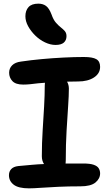

<svg xmlns="http://www.w3.org/2000/svg" viewBox="-20 -1020 598 1051"><path d="M107 -557Q66 -557 48 -576Q30 -595 30 -622Q30 -646 46.5 -662.5Q63 -679 95 -683Q149 -691 209 -696.5Q269 -702 328.5 -705Q388 -708 439 -708Q487 -708 507.5 -696Q528 -684 528 -654Q528 -618 494.5 -596Q461 -574 407 -574Q375 -574 347 -573Q357 -556 357 -535Q357 -498 353 -439.5Q349 -381 344.5 -305.5Q340 -230 340 -141Q340 -132 339 -125Q348 -125 358 -125H435Q473 -125 493 -118Q513 -111 520.5 -98.5Q528 -86 528 -71Q528 -42 502.5 -21Q477 0 420 0Q355 0 300 2.5Q245 5 204 8Q163 11 139 11Q81 11 55 -9Q29 -29 29 -61Q29 -81 41.5 -94.5Q54 -108 80 -111Q122 -115 157 -118Q190 -121 221 -122Q209 -140 209 -165Q209 -237 213.5 -306Q218 -375 221.5 -438Q225 -501 225 -552Q225 -560 226 -567Q205 -565 188 -564Q164 -561 145 -559Q126 -557 107 -557ZM284 -774Q256 -774 226.5 -788Q197 -802 173 -825.5Q149 -849 134 -876.5Q119 -904 119 -931Q119 -962 136 -981Q153 -1000 190 -1000Q215 -1000 232 -987.5Q249 -975 262 -941Q272 -912 286 -896Q300 -880 313 -870Q326 -860 335 -849.5Q344 -839 344 -822Q344 -800 329.5 -787Q315 -774 284 -774Z"/></svg>

Font: Shantell Sans Light SemiBold
Style: Regular
Weight: 600
Version: Version 1.008;[ac192a2d6]